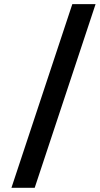

<svg xmlns="http://www.w3.org/2000/svg" viewBox="-20 -731 481 927"><path d="M35.2 175.8 329.1 -710.9H441.4L147.5 175.8Z"/></svg>

Font: Crimson Pro Black
Style: Regular
Weight: 900
Designer: Jacques Le Bailly
Foundry: Baron von Fonthausen
Version: Version 1.003